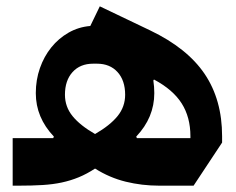

<svg xmlns="http://www.w3.org/2000/svg" viewBox="-20 -586 746 606"><path d="M150 -155Q93 -215 93 -292Q93 -334 106 -371Q119 -408 142 -436.5Q165 -465 196.5 -483Q228 -501 265 -504L295 -566L454 -490Q571 -434 626 -352.5Q681 -271 681 -156V-136L591 0H482Q428 0 377 -12.5Q326 -25 280 -54Q254 -37 228.5 -26.5Q203 -16 175 -10Q147 -4 114 -2Q81 0 40 0H20V-150H148ZM280 -163Q327 -190 351 -219.5Q375 -249 375 -287Q375 -332 351 -358.5Q327 -385 286 -385H274Q233 -385 209 -358.5Q185 -332 185 -287Q185 -249 209 -219.5Q233 -190 280 -163ZM464 -332Q467 -312 467 -292Q467 -215 410 -155L412 -150H581V-156Q581 -216 553.5 -259.5Q526 -303 466 -335Z"/></svg>

Font: IBM Plex Sans Arabic
Style: Bold
Weight: 700
Designer: Mike Abbink, Paul van der Laan, Pieter van Rosmalen, Wael Morcos, Khajak Apelian
Foundry: Bold Monday
Version: Version 1.2